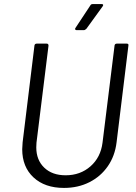

<svg xmlns="http://www.w3.org/2000/svg" viewBox="-20 -914 669 942"><path d="M89 -182Q89 -192 91 -216L149 -690Q149 -694 152 -697Q155 -700 160 -700H209Q218 -700 218 -690L159 -214Q158 -206 158 -191Q158 -129 197 -91.5Q236 -54 302 -54Q374 -54 424 -98Q474 -142 483 -214L542 -690Q542 -694 545 -697Q548 -700 553 -700H602Q612 -700 610 -690L552 -216Q544 -149 509 -98.5Q474 -48 418.5 -20Q363 8 294 8Q200 8 144.5 -43.5Q89 -95 89 -182ZM351 -778 423 -887Q426 -894 435 -894H479Q485 -894 486 -890.5Q487 -887 483 -882L404 -773Q397 -766 391 -766H356Q351 -766 349 -769.5Q347 -773 351 -778Z"/></svg>

Font: Barlow
Style: Italic
Weight: 400
Italic angle: -7°
Designer: Jeremy Tribby
Foundry: Tribby Type
Version: Version 1.408